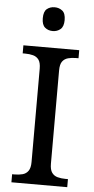

<svg xmlns="http://www.w3.org/2000/svg" viewBox="-61 -961 490 997"><g transform="rotate(5 183.5 -462.5)"><path d="M38 0V-42H51Q74 -42 92.5 -47Q111 -52 122 -67.5Q133 -83 133 -114V-600Q133 -632 122 -647Q111 -662 92.5 -667Q74 -672 51 -672H38V-714H329V-672H316Q294 -672 275 -667Q256 -662 245 -647Q234 -632 234 -600V-114Q234 -83 245 -67.5Q256 -52 275 -47Q294 -42 316 -42H329V0ZM183 -801Q159 -801 142.5 -815Q126 -829 126 -863Q126 -898 142.5 -911.5Q159 -925 183 -925Q206 -925 223 -911.5Q240 -898 240 -863Q240 -829 223 -815Q206 -801 183 -801Z"/></g></svg>

Font: Noto Serif Malayalam
Style: Regular
Weight: 400
Designer: Indian type Foundry, Jelle Bosma, Monotype Design Team
Foundry: Monotype Imaging Inc.
Version: Version 2.103